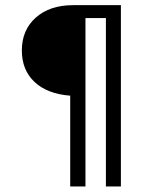

<svg xmlns="http://www.w3.org/2000/svg" viewBox="-20 -624 540 725"><path d="M255.9 -604.5H436.5V80.1H379.9V-555.7H302.7V80.1H245.1V-262.7Q158.2 -269.5 110.4 -314.5Q62.5 -359.4 62.5 -433.6Q62.5 -510.7 115.2 -557.6Q168 -604.5 255.9 -604.5Z"/></svg>

Font: BabelStone Xiangqi Colour
Style: Regular
Weight: 400
Designer: Andrew West
Foundry: BabelStone
Version: Version 11.001 November 01, 2021